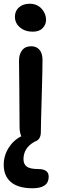

<svg xmlns="http://www.w3.org/2000/svg" viewBox="-20 -775 331 1030"><path d="M155.8 -605Q114.3 -605 87.2 -627.9Q60.1 -650.9 60.1 -685.1Q60.1 -716.8 82 -735.8Q104 -754.9 139.2 -754.9Q178.7 -754.9 202.9 -728.5Q227.1 -702.1 227.1 -668.9Q227.1 -643.6 209 -624.3Q190.9 -605 155.8 -605ZM154.8 234.9Q78.1 234.9 39.1 202.1Q0 169.4 0 108.9Q0 60.5 25.9 18.8Q51.8 -22.9 94.2 -43.9Q85 -64.9 85 -94.2Q85 -204.6 83.5 -308.3Q82 -412.1 82 -449.2Q82 -483.9 98.6 -505.4Q115.2 -526.9 147.9 -526.9Q174.8 -526.9 191.2 -508.5Q207.5 -490.2 208 -456.1Q208.5 -418 203.9 -260Q199.2 -102.1 199.2 -66.9Q199.2 -24.9 166 -15.1Q106 18.1 106 79.1Q106 106 123.8 118.9Q141.6 131.8 185.1 131.8Q241.2 131.8 241.2 172.9Q241.2 234.9 154.8 234.9Z"/></svg>

Font: Shantell Sans Bouncy
Style: Regular
Weight: 500
Designer: Stephen Nixon, Anya Danilova, Shantell Martin
Foundry: Arrow Type
Version: Version 1.006;[9816181b4]